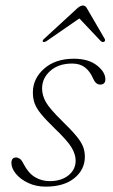

<svg xmlns="http://www.w3.org/2000/svg" viewBox="-20 -671 412 698"><path d="M160.5 -12.5Q202.5 -12.5 228.8 -33.5Q255 -54.5 255 -87Q255 -110 240 -135Q225 -160 179 -204Q147 -235 129.8 -256Q112.5 -277 106 -295Q99.5 -313 99.5 -335Q99.5 -385 140.2 -421.2Q181 -457.5 248.5 -457.5Q301 -457.5 332 -433.5Q363 -409.5 363 -382.5Q363 -363.5 344 -363.5Q328 -363.5 318 -386.5Q307 -412 288.8 -426Q270.5 -440 242.5 -440Q193 -440 163 -413.5Q133 -387 133 -349.5Q133 -324 147.2 -299.2Q161.5 -274.5 206.5 -230.5Q239.5 -198.5 257.2 -177Q275 -155.5 281.8 -138.2Q288.5 -121 288.5 -101.5Q288.5 -54.5 250.5 -23.5Q212.5 7.5 146 7.5Q111 7.5 82.8 -5.8Q54.5 -19 38 -39Q21.5 -59 21.5 -78.5Q21.5 -98.5 38.5 -98.5Q45 -98.5 52 -93.8Q59 -89 65.5 -75.5Q82.5 -42 107 -27.2Q131.5 -12.5 160.5 -12.5ZM149 -521.5Q140 -516.5 136.5 -519Q132.5 -523 140.5 -530L259 -639Q272 -651 281.5 -651Q291 -651 297 -639L360.5 -530Q364.5 -522.5 358 -519Q353 -516.5 346.5 -521.5L268.5 -604Z"/></svg>

Font: Fraunces 9pt S000 Thin
Style: Italic
Weight: 100
Italic angle: -16°
Version: Version 1.000; ttfautohint (v1.8.3)